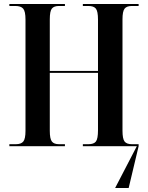

<svg xmlns="http://www.w3.org/2000/svg" viewBox="-20 -734 742 964"><path d="M27 0V-10H60Q86 -10 97 -23.5Q108 -37 108 -77V-636Q108 -677 96.5 -690.5Q85 -704 57 -704H27V-714H306V-704H276Q251 -704 240.5 -691Q230 -678 230 -637V-378H472V-636Q472 -677 461.5 -690.5Q451 -704 424 -704H396V-714H676V-704H642Q616 -704 605.5 -690.5Q595 -677 595 -637V-78Q595 -37 605.5 -23.5Q616 -10 642 -10H676V0L626 210H558L667 0H396V-10H424Q451 -10 461.5 -23.5Q472 -37 472 -80V-368H230V-77Q230 -37 240.5 -23.5Q251 -10 276 -10H306V0Z"/></svg>

Font: Noto Serif Display Condensed SemiBold
Style: Regular
Weight: 600
Width: 3
Designer: Monotype Design Team
Foundry: Monotype Imaging Inc.
Version: Version 2.009